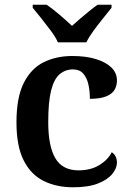

<svg xmlns="http://www.w3.org/2000/svg" viewBox="-20 -786 555 816"><path d="M291 10Q220 10 165.5 -17Q111 -44 80.5 -104.5Q50 -165 50 -266Q50 -373 81.5 -434.5Q113 -496 166.5 -522Q220 -548 287 -548Q345 -548 387.5 -535Q430 -522 453.5 -499Q477 -476 477 -444Q477 -422 467 -404.5Q457 -387 431.5 -376.5Q406 -366 362 -366Q362 -400 355.5 -428Q349 -456 333.5 -473.5Q318 -491 290 -491Q258 -491 234 -471Q210 -451 197.5 -402.5Q185 -354 185 -267Q185 -164 215.5 -113Q246 -62 314 -62Q365 -62 401.5 -84Q438 -106 455 -139Q466 -132 471.5 -120.5Q477 -109 477 -95Q477 -71 457 -46.5Q437 -22 396 -6Q355 10 291 10ZM226 -606Q216 -629 196 -655.5Q176 -682 155.5 -708Q135 -734 119 -753V-766H178Q202 -750 233 -723.5Q264 -697 286 -676Q301 -690 320.5 -706.5Q340 -723 359.5 -739Q379 -755 395 -766H454V-753Q439 -734 418 -708Q397 -682 377.5 -655.5Q358 -629 347 -606Z"/></svg>

Font: Noto Naskh Arabic SemiBold
Style: Regular
Weight: 600
Designer: Monotype Design Team, David Williams, Mohamad Dakak and Nizar Qandah
Foundry: Monotype Imaging Inc.
Version: Version 2.016